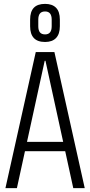

<svg xmlns="http://www.w3.org/2000/svg" viewBox="-20 -968 464 988"><path d="M164 -700H260L416 0H357L214 -655H210L67 0H8ZM97 -238H328V-190H97ZM212 -752Q173 -752 154 -772.5Q135 -793 135 -833V-867Q135 -908 154 -928Q173 -948 212 -948Q249 -948 268.5 -928Q288 -908 288 -867V-833Q288 -793 268.5 -772.5Q249 -752 212 -752ZM212 -791Q229 -791 237.5 -801.5Q246 -812 246 -833V-867Q246 -888 237.5 -898.5Q229 -909 212 -909Q194 -909 185.5 -898.5Q177 -888 177 -867V-833Q177 -812 185.5 -801.5Q194 -791 212 -791Z"/></svg>

Font: Pathway Extreme Condensed Thin
Style: Regular
Weight: 250
Width: 3
Version: Version 1.001;gftools[0.9.26]